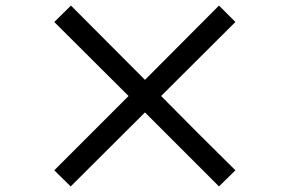

<svg xmlns="http://www.w3.org/2000/svg" viewBox="-20 -723 1040 690"><path d="M308 -244 175 -111 234 -53 501 -319 767 -53 826 -111 692 -244 559 -378 826 -644 767 -703 501 -436 235 -703 175 -644 442 -378Z"/></svg>

Font: GenSekiGothic2 TW M
Style: Regular
Weight: 500
Version: Version 2.100;PS 2.1;hotconv 16.6.51;makeotf.lib2.5.65220 DE